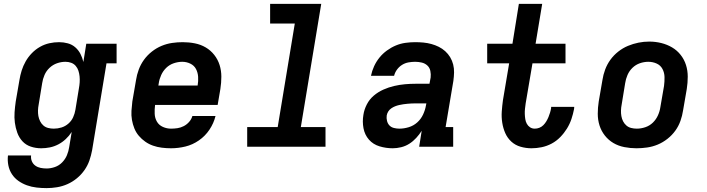

<svg xmlns="http://www.w3.org/2000/svg" viewBox="-20 -755 3640 988"><path d="M220 213Q194 213 168 210Q142 207 118.5 198.5Q95 190 75 176Q55 162 41.5 141.5Q28 121 23 96Q18 71 21 45H140Q138 61 144 75Q150 89 162 97.5Q174 106 189 109Q204 112 220 112Q241 112 262.5 104.5Q284 97 300 80.5Q316 64 324.5 43.5Q333 23 336 2L349 -76Q336 -56 318.5 -39.5Q301 -23 280 -12Q259 -1 236.5 3.5Q214 8 192 8Q164 8 138.5 -0.5Q113 -9 95.5 -28Q78 -47 69 -72Q60 -97 56.5 -123.5Q53 -150 55 -177.5Q57 -205 61 -233L80 -343Q84 -368 91.5 -392Q99 -416 112 -439Q125 -462 144 -481.5Q163 -501 186 -514Q209 -527 234 -532.5Q259 -538 284 -538Q307 -538 329 -532Q351 -526 367.5 -511.5Q384 -497 394 -477.5Q404 -458 409 -436L424 -530H580V-429H528L454 18Q449 45 440 71Q431 97 414.5 120.5Q398 144 375.5 162.5Q353 181 327 192.5Q301 204 273.5 208.5Q246 213 220 213ZM257 -93Q277 -93 296.5 -99Q316 -105 332 -119Q348 -133 356.5 -152Q365 -171 368 -190L386 -300Q389 -316 390 -331.5Q391 -347 389.5 -362Q388 -377 383.5 -391Q379 -405 369.5 -416Q360 -427 346 -432Q332 -437 317 -437Q295 -437 273.5 -429.5Q252 -422 235 -406Q218 -390 209 -369Q200 -348 197 -327L179 -217Q176 -202 175.5 -187Q175 -172 177.5 -158Q180 -144 186.5 -131Q193 -118 203.5 -109Q214 -100 228 -96.5Q242 -93 257 -93Z M860 8Q836 8 812.5 5Q789 2 767.5 -5.5Q746 -13 727.5 -26Q709 -39 694.5 -56Q680 -73 671.5 -94Q663 -115 659 -138Q655 -161 656.5 -185Q658 -209 661 -233L680 -343Q684 -370 694 -397Q704 -424 721 -447.5Q738 -471 761.5 -489.5Q785 -508 811.5 -519Q838 -530 865.5 -534Q893 -538 920 -538Q952 -538 982.5 -532Q1013 -526 1038.5 -511Q1064 -496 1082.5 -472.5Q1101 -449 1110 -420.5Q1119 -392 1119 -360.5Q1119 -329 1114 -297L1100 -215H778Q775 -192 776 -169.5Q777 -147 787.5 -129Q798 -111 818 -102Q838 -93 860 -93Q877 -93 893.5 -95.5Q910 -98 925.5 -106Q941 -114 953 -127.5Q965 -141 970 -158H1089Q1080 -121 1058 -88Q1036 -55 1003.5 -32.5Q971 -10 934 -1Q897 8 860 8ZM795 -315H997Q1001 -338 999.5 -360Q998 -382 988.5 -400Q979 -418 959.5 -427.5Q940 -437 918 -437Q896 -437 874 -429.5Q852 -422 835.5 -406Q819 -390 809.5 -369Q800 -348 797 -327Z M1252 0V-101H1409L1497 -634H1370V-735H1633L1528 -101H1655V0Z M2001 8Q1966 8 1933 -2Q1900 -12 1878.5 -36.5Q1857 -61 1850.5 -95Q1844 -129 1850 -164Q1854 -191 1867.5 -217.5Q1881 -244 1903.5 -263Q1926 -282 1953 -294Q1980 -306 2008 -312.5Q2036 -319 2063.5 -321.5Q2091 -324 2119 -324H2190L2196 -356Q2198 -373 2194.5 -390Q2191 -407 2179 -418Q2167 -429 2150.5 -433Q2134 -437 2116 -437Q2100 -437 2082.5 -434Q2065 -431 2049.5 -421.5Q2034 -412 2023 -397Q2012 -382 2008 -365H1889Q1894 -390 1905 -414Q1916 -438 1932.5 -458.5Q1949 -479 1971 -495Q1993 -511 2017 -521Q2041 -531 2066.5 -534.5Q2092 -538 2116 -538Q2138 -538 2159 -536Q2180 -534 2200 -528.5Q2220 -523 2238 -514Q2256 -505 2271 -491.5Q2286 -478 2296.5 -460.5Q2307 -443 2312 -423Q2317 -403 2316.5 -382Q2316 -361 2313 -339L2273 -101H2312V0H2137L2150 -82Q2138 -63 2122 -45.5Q2106 -28 2086.5 -15.5Q2067 -3 2044.5 2.5Q2022 8 2001 8ZM2035 -93Q2059 -93 2083.5 -100.5Q2108 -108 2127 -125Q2146 -142 2157 -165.5Q2168 -189 2172 -213L2174 -223H2119Q2108 -223 2097.5 -222.5Q2087 -222 2076.5 -221Q2066 -220 2055.5 -218.5Q2045 -217 2034 -214.5Q2023 -212 2013 -208Q2003 -204 1993.5 -197.5Q1984 -191 1978 -181.5Q1972 -172 1970 -161Q1968 -147 1971.5 -133Q1975 -119 1984 -109.5Q1993 -100 2007 -96.5Q2021 -93 2035 -93Z M2715 8Q2686 8 2658.5 0Q2631 -8 2611 -26.5Q2591 -45 2580 -70Q2569 -95 2564.5 -123.5Q2560 -152 2562 -181Q2564 -210 2568 -239L2600 -429H2487V-530H2617L2650 -735H2770L2736 -530H2890V-429H2720L2685 -223Q2683 -209 2681.5 -195.5Q2680 -182 2680.5 -168.5Q2681 -155 2683 -142Q2685 -129 2691 -118Q2697 -107 2707.5 -100Q2718 -93 2732 -93Q2744 -93 2755.5 -97.5Q2767 -102 2776 -111Q2785 -120 2791.5 -131Q2798 -142 2802.5 -153Q2807 -164 2810.5 -175.5Q2814 -187 2816 -199Q2816 -201 2816 -202Q2816 -203 2816 -205H2935Q2935 -202 2934.5 -199.5Q2934 -197 2934 -194Q2929 -168 2920.5 -142.5Q2912 -117 2897.5 -93.5Q2883 -70 2863 -49.5Q2843 -29 2818.5 -16Q2794 -3 2767.5 2.5Q2741 8 2715 8Z M3255 8Q3224 8 3193 2Q3162 -4 3136.5 -19Q3111 -34 3092.5 -57.5Q3074 -81 3065 -109.5Q3056 -138 3056 -169.5Q3056 -201 3061 -233L3080 -343Q3084 -370 3094 -397Q3104 -424 3121 -447.5Q3138 -471 3161.5 -489.5Q3185 -508 3211.5 -519Q3238 -530 3265.5 -535.5Q3293 -541 3321 -541Q3353 -541 3383 -533.5Q3413 -526 3438.5 -511Q3464 -496 3482.5 -472.5Q3501 -449 3510 -420.5Q3519 -392 3519 -360.5Q3519 -329 3514 -297L3495 -187Q3491 -160 3481.5 -133Q3472 -106 3455 -82.5Q3438 -59 3414.5 -40.5Q3391 -22 3364.5 -11Q3338 0 3310 4Q3282 8 3255 8ZM3257 -93Q3279 -93 3301 -100.5Q3323 -108 3339.5 -124Q3356 -140 3365.5 -161Q3375 -182 3378 -203L3397 -313Q3400 -336 3399.5 -358.5Q3399 -381 3389 -400Q3379 -419 3359 -428Q3339 -437 3316 -437Q3294 -437 3272.5 -429.5Q3251 -422 3234.5 -406Q3218 -390 3209 -369Q3200 -348 3197 -327L3179 -217Q3176 -202 3175.5 -187Q3175 -172 3177.5 -157.5Q3180 -143 3186.5 -130.5Q3193 -118 3203.5 -109Q3214 -100 3228 -96.5Q3242 -93 3257 -93Z"/></svg>

Font: Iosevka Curly Slab ExObl
Style: Bold
Weight: 700
Width: 7
Italic angle: -9°
Monospace: yes
Designer: Belleve Invis
Foundry: Belleve Invis
Version: Version 11.0.0; ttfautohint (v1.8.3)